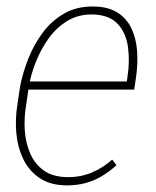

<svg xmlns="http://www.w3.org/2000/svg" viewBox="-20 -558 478 589"><path d="M186 10.7Q134.8 10.7 101.6 -11.7Q68.4 -34.2 51 -70.8Q33.7 -107.4 30 -150.9Q26.4 -194.3 33.2 -235.8L42 -294.9Q50.3 -336.4 67.4 -379.4Q84.5 -422.4 111.6 -458.5Q138.7 -494.6 177 -516.6Q215.3 -538.6 266.1 -538.1Q312.5 -537.6 341.1 -519Q369.6 -500.5 383.8 -469.7Q397.9 -439 400.6 -400.9Q403.3 -362.8 397.5 -322.3L391.6 -283.2H57.6L62.5 -308.1H369.1L371.1 -322.8Q378.4 -368.2 372.8 -412.1Q367.2 -456.1 341.6 -484.1Q315.9 -512.2 264.6 -513.7Q220.7 -514.2 187.5 -494.4Q154.3 -474.6 130.1 -441.4Q106 -408.2 90.6 -369.6Q75.2 -331.1 68.8 -294.9L60.1 -234.9Q53.7 -198.2 55.9 -159.7Q58.1 -121.1 72.3 -88.1Q86.4 -55.2 114 -35.2Q141.6 -15.1 187 -14.6Q227.1 -14.2 261.5 -28.6Q295.9 -43 324.2 -68.4L337.4 -51.3Q315.9 -31.7 292.2 -17.6Q268.6 -3.4 241.9 3.7Q215.3 10.7 186 10.7Z"/></svg>

Font: Roboto Condensed Thin
Style: Italic
Weight: 250
Italic angle: -12°
Designer: Christian Robertson
Foundry: Google
Version: Version 3.008; 2023